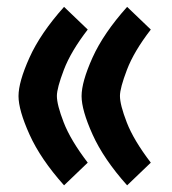

<svg xmlns="http://www.w3.org/2000/svg" viewBox="-20 -523 502 562"><path d="M218.8 -241.7Q218.8 -283.2 250.7 -354.2Q282.7 -425.3 352.1 -502.9L421.4 -436.5Q372.1 -372.6 351.6 -318.8Q331.1 -265.1 331.1 -242.2Q331.1 -216.3 351.1 -164.6Q371.1 -112.8 421.4 -46.9L352.1 19.5Q283.2 -57.6 251 -129.2Q218.8 -200.7 218.8 -241.7ZM34.2 -241.7Q34.2 -283.2 66.2 -354.2Q98.1 -425.3 167.5 -502.9L236.8 -436.5Q187.5 -372.6 167 -318.8Q146.5 -265.1 146.5 -242.2Q146.5 -216.3 166.5 -164.6Q186.5 -112.8 236.8 -46.9L167.5 19.5Q98.6 -57.6 66.4 -129.2Q34.2 -200.7 34.2 -241.7Z"/></svg>

Font: Vazir FD-WOL-UI
Style: Bold-FD-WOL-UI
Weight: 700
Designer: Saber Rastikerdar
Foundry: Saber Rastikerdar
Version: Version 30.0.0